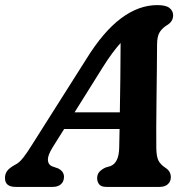

<svg xmlns="http://www.w3.org/2000/svg" viewBox="-44 -733 744 753"><path d="M162 -154.5Q143 -123.5 143.8 -105.8Q144.5 -88 159.5 -81L184 -72.5Q196.5 -66 201.8 -57.5Q207 -49 207 -40Q207 -21 195 -10.5Q183 0 163 0H17Q-24.5 0 -24.5 -35Q-24.5 -50.5 -16.2 -62.2Q-8 -74 15.5 -87Q31 -94 47.5 -115.2Q64 -136.5 80.5 -163.5L295.5 -503Q361.5 -609.5 430.8 -661.2Q500 -713 573 -713Q607 -713 621 -701.5Q635 -690 635 -673Q635 -649.5 613 -635.5Q594 -624.5 583 -608Q572 -591.5 572 -558.5Q572 -516.5 571.2 -459.5Q570.5 -402.5 569.8 -343.2Q569 -284 568.8 -233.2Q568.5 -182.5 569 -152.5Q569.5 -120.5 576.8 -104.5Q584 -88.5 607.5 -73Q626 -60 626 -38Q626 -21.5 614.5 -10.8Q603 0 582 0H373Q353 0 345 -10Q337 -20 337 -34Q337 -49 345.5 -58.8Q354 -68.5 370 -76L389 -81.5Q422.5 -94.5 423.5 -154Q424 -186.5 425 -227H207.5ZM355.5 -463.5 248.5 -292.5H426Q427 -358 428 -430.2Q429 -502.5 429 -564.5Q414 -548 395.8 -523.5Q377.5 -499 355.5 -463.5Z"/></svg>

Font: Fraunces 9pt S100 SemiBold
Style: Italic
Weight: 600
Italic angle: -16°
Version: Version 1.000; ttfautohint (v1.8.3)